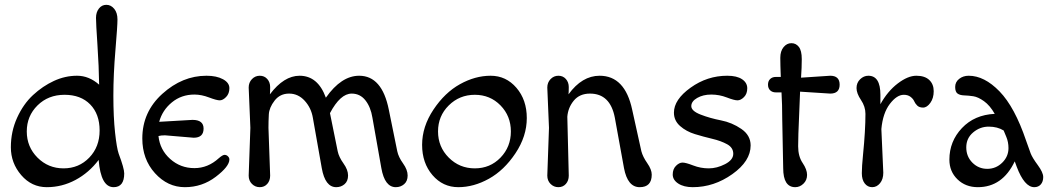

<svg xmlns="http://www.w3.org/2000/svg" viewBox="-20 -770 4370 796"><path d="M391 -419Q390 -494 384 -583.5Q378 -673 378 -696Q378 -719 390 -734.5Q402 -750 421 -750Q440 -750 453.5 -733.5Q467 -717 467 -689.5Q467 -662 458.5 -561.5Q450 -461 450 -373Q450 -285 457 -220.5Q464 -156 472 -133Q495 -72 495 -51Q495 6 451 6Q398 6 389 -107Q349 -54 293 -24Q237 6 174 6Q111 6 68 -44Q25 -94 25 -159.5Q25 -225 51 -282Q77 -339 117 -376Q157 -413 203.5 -434.5Q250 -456 299.5 -456Q349 -456 391 -419ZM135.5 -333Q91 -289 91 -225Q91 -161 135.5 -116.5Q180 -72 243.5 -72Q307 -72 350 -116.5Q393 -161 393 -229Q393 -297 354 -337Q315 -377 247.5 -377Q180 -377 135.5 -333Z M783 -199 664 -209Q647 -209 637 -206Q643 -149 685.5 -111Q728 -73 786 -73Q842 -73 887 -114Q903 -128 911 -128Q919 -128 925 -122Q931 -116 931 -109Q931 -80 874.5 -37Q818 6 746.5 6Q675 6 622.5 -52Q570 -110 570 -196Q570 -306 653 -381Q736 -456 836 -456Q878 -456 904.5 -441.5Q931 -427 931 -404.5Q931 -382 917.5 -368Q904 -354 891 -354Q878 -354 846.5 -366Q815 -378 786 -378Q732 -378 692.5 -345.5Q653 -313 640 -265L778 -273Q824 -273 824 -237Q824 -199 783 -199Z M1018 -240 1011 -407Q1011 -428 1024.5 -442Q1038 -456 1057 -456Q1076 -456 1088 -442.5Q1100 -429 1100 -409Q1100 -389 1099 -379Q1157 -456 1222 -456Q1298 -456 1331 -365Q1395 -456 1469 -456Q1564 -456 1592 -315L1627 -143Q1632 -119 1651 -92.5Q1670 -66 1670 -42.5Q1670 -19 1655.5 -6.5Q1641 6 1621 6Q1575 6 1561 -73L1524 -282Q1517 -326 1495 -354Q1473 -382 1438 -382Q1391 -382 1348 -301L1380 -143Q1385 -119 1404 -92.5Q1423 -66 1423 -42.5Q1423 -19 1408.5 -6.5Q1394 6 1374 6Q1328 6 1314 -73L1277 -282Q1270 -323 1243 -352.5Q1216 -382 1178.5 -382Q1141 -382 1118.5 -353Q1096 -324 1094.5 -295.5Q1093 -267 1093 -240L1100 -42Q1100 -21 1088 -7.5Q1076 6 1057 6Q1038 6 1024.5 -7.5Q1011 -21 1011 -42Z M1840.5 -333Q1796 -289 1796 -225Q1796 -161 1840.5 -116.5Q1885 -72 1948.5 -72Q2012 -72 2055 -116.5Q2098 -161 2098 -225Q2098 -289 2055 -333Q2012 -377 1948.5 -377Q1885 -377 1840.5 -333ZM1880 6Q1816 6 1773 -44Q1730 -94 1730 -169.5Q1730 -245 1777 -315.5Q1824 -386 1887 -421Q1950 -456 2014 -456Q2078 -456 2121 -406Q2164 -356 2164 -280.5Q2164 -205 2117 -134.5Q2070 -64 2007 -29Q1944 6 1880 6Z M2332 -286 2338 -42Q2338 -21 2326 -7.5Q2314 6 2295 6Q2276 6 2262.5 -7.5Q2249 -21 2249 -42L2256 -240Q2256 -240 2249 -407Q2249 -428 2262.5 -442Q2276 -456 2295 -456Q2314 -456 2326 -442.5Q2338 -429 2338 -409Q2338 -389 2337 -379Q2393 -456 2466 -456Q2571 -456 2601 -315L2639 -143Q2645 -120 2663.5 -93.5Q2682 -67 2682 -46Q2682 6 2632 6Q2582 6 2567 -73L2529 -282Q2510 -382 2426 -382Q2383 -382 2359 -353Q2335 -324 2332 -286Z M2774 -303Q2774 -357 2843 -406.5Q2912 -456 2995 -456Q3035 -456 3056.5 -441.5Q3078 -427 3078 -404Q3078 -381 3064.5 -367.5Q3051 -354 3037.5 -354Q3024 -354 2993 -366Q2962 -378 2928.5 -378Q2895 -378 2870.5 -364Q2846 -350 2846 -330Q2846 -310 2884.5 -295Q2923 -280 2969 -271Q3015 -262 3053.5 -235.5Q3092 -209 3092 -167Q3092 -102 3016 -48Q2940 6 2852 6Q2815 6 2792 -9Q2769 -24 2769 -46.5Q2769 -69 2782.5 -82.5Q2796 -96 2809.5 -96Q2823 -96 2854 -84Q2885 -72 2918.5 -72Q2952 -72 2986 -89.5Q3020 -107 3020 -132.5Q3020 -158 2994.5 -172Q2969 -186 2933 -194.5Q2897 -203 2861 -214Q2825 -225 2799.5 -247.5Q2774 -270 2774 -303Z M3422 -382Q3417 -382 3297 -390Q3297 -377 3293 -291Q3289 -205 3289 -163.5Q3289 -122 3307.5 -94.5Q3326 -67 3326 -45Q3326 -23 3311 -8.5Q3296 6 3277 6Q3227 6 3227 -73L3223 -276Q3223 -338 3220 -387H3196Q3182 -387 3173 -395.5Q3164 -404 3164 -419Q3164 -434 3173 -442.5Q3182 -451 3196 -451H3217Q3215 -503 3215 -530.5Q3215 -558 3228.5 -574.5Q3242 -591 3261 -591Q3280 -591 3292 -575.5Q3304 -560 3304 -525Q3304 -490 3301 -448L3422 -456Q3461 -456 3461 -419Q3461 -382 3422 -382Z M3634 -235 3642 -54Q3642 -27 3628.5 -10.5Q3615 6 3596 6Q3577 6 3565 -9.5Q3553 -25 3553 -52Q3553 -79 3558 -129Q3568 -229 3568 -298Q3568 -328 3549.5 -355.5Q3531 -383 3531 -405Q3531 -427 3546 -441.5Q3561 -456 3580 -456Q3630 -456 3630 -377V-338Q3660 -392 3702 -424Q3744 -456 3779 -456Q3814 -456 3832.5 -438.5Q3851 -421 3851 -392Q3851 -363 3837 -343.5Q3823 -324 3807 -324Q3791 -324 3782.5 -332.5Q3774 -341 3770 -350.5Q3766 -360 3755 -368.5Q3744 -377 3727 -377Q3698 -377 3669 -339Q3640 -301 3634 -235Z M4268 6Q4227 6 4195 -79L4187 -101Q4136 6 4034 6Q3983 6 3949.5 -26.5Q3916 -59 3916 -108Q3916 -184 3968 -239Q4020 -294 4104 -298Q4084 -333 4059.5 -350.5Q4035 -368 4015 -371Q3995 -374 3977.5 -374.5Q3960 -375 3950 -382Q3940 -389 3940 -409.5Q3940 -430 3956.5 -443Q3973 -456 3996 -456Q4061 -456 4124 -391Q4187 -326 4234 -187L4253 -134Q4260 -116 4282.5 -85.5Q4305 -55 4305 -36Q4305 -17 4295 -5.5Q4285 6 4268 6ZM4161 -156Q4161 -181 4152 -202.5Q4143 -224 4141 -229Q4115 -245 4079 -245Q4043 -245 4014.5 -221Q3986 -197 3986 -159Q3986 -121 4011.5 -95.5Q4037 -70 4073 -70Q4109 -70 4135 -95.5Q4161 -121 4161 -156Z"/></svg>

Font: Macondo
Style: Regular
Weight: 400
Version: Version 2.001